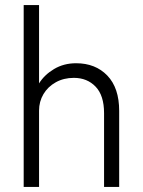

<svg xmlns="http://www.w3.org/2000/svg" viewBox="-20 -742 568 762"><path d="M74 0V-722H135V-411Q156 -445 194.5 -468Q233 -491 282 -491Q359 -491 406 -442Q453 -393 453 -302V0H393V-293Q393 -363 359.5 -398Q326 -433 273 -433Q233 -433 201.5 -415.5Q170 -398 152.5 -368.5Q135 -339 135 -303V0Z"/></svg>

Font: Zen Kaku Gothic New
Style: Regular
Weight: 400
Designer: Yoshimichi Ohira
Foundry: Positype
Version: Version 1.001